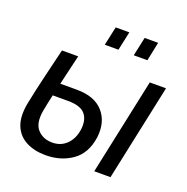

<svg xmlns="http://www.w3.org/2000/svg" viewBox="-130 -848 954 978"><g transform="rotate(20 346.5 -359.0)"><path d="M219 8Q159 8 114 -15Q69 -38 49.5 -85Q30 -132 43 -205Q59 -284 78 -363.5Q97 -443 116 -522H204Q195 -482 185 -441.5Q175 -401 166 -360H256Q353 -360 400 -306Q447 -252 436 -166Q423 -77 362.5 -34.5Q302 8 219 8ZM592 -522H680L569 0H481ZM131 -200Q119 -130 149 -97Q179 -64 229 -64Q276 -64 307 -95Q338 -126 345 -177Q352 -230 326.5 -260.5Q301 -291 234 -291H150Q145 -268 140 -245.5Q135 -223 131 -200ZM311 -624 333 -726H407L385 -624ZM468 -624 490 -726H563L542 -624Z"/></g></svg>

Font: Raleway Medium
Style: Italic
Weight: 500
Italic angle: -12°
Designer: Matt McInerney, Pablo Impallari, Rodrigo Fuenzalida
Foundry: Matt McInerney, Pablo Impallari, Rodrigo Fuenzalida
Version: Version 4.026